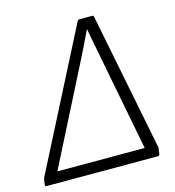

<svg xmlns="http://www.w3.org/2000/svg" viewBox="-112 -740 751 824"><g transform="rotate(-15 263.5 -327.5)"><path d="M-6 0Q-13 0 -12 -8L-9 -30Q-8 -33 -7 -36Q-6 -39 -5 -41L306 -649Q309 -655 314 -655H372Q376 -655 377 -653.5Q378 -652 379 -649L499 -44Q500 -41 500.5 -38Q501 -35 500 -31L497 -8Q496 0 488 0ZM55 -49H443L358 -489Q352 -520 346.5 -549Q341 -578 336 -605H335Q322 -577 308.5 -549.5Q295 -522 281 -494Z"/></g></svg>

Font: Sofia Sans Light
Style: Italic
Weight: 300
Italic angle: -9°
Version: Version 4.100-B